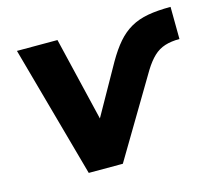

<svg xmlns="http://www.w3.org/2000/svg" viewBox="-79 -596 769 691"><g transform="rotate(-15 305.5 -250.5)"><path d="M171 0 35 -491H186L270 -139H238L364 -363Q387 -403 410 -429.5Q433 -456 461 -472Q489 -488 525 -494.5Q561 -501 610 -501L611 -381Q580 -381 556.5 -373.5Q533 -366 514.5 -348.5Q496 -331 478 -302L298 0Z"/></g></svg>

Font: Nunito Sans 12pt ExtraBold
Style: Italic
Weight: 800
Italic angle: -9°
Designer: Vernon Adams
Foundry: Vernon Adams
Version: Version 3.101;gftools[0.9.27]